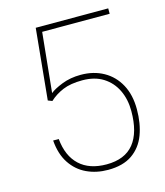

<svg xmlns="http://www.w3.org/2000/svg" viewBox="-108 -794 764 887"><g transform="rotate(-15 273.5 -350.5)"><path d="M132.8 -364.3 112.8 -372.1 146 -710.9H492.7V-685.1H169.9L141.1 -399.9Q158.7 -415 199.5 -431.2Q240.2 -447.3 290 -447.3Q351.6 -447.3 398.9 -420.9Q446.3 -394.5 473.1 -345.2Q500 -295.9 500 -226.6Q500 -158.7 480 -105.2Q460 -51.8 415.8 -21Q371.6 9.8 299.8 9.8Q244.1 9.8 198.2 -11.7Q152.3 -33.2 123.3 -76.9Q94.2 -120.6 88.9 -187H115.7Q123.5 -104.5 170.7 -60.5Q217.8 -16.6 299.8 -16.6Q387.2 -16.6 430.2 -69.8Q473.1 -123 473.1 -225.6Q473.1 -281.2 451.9 -325.4Q430.7 -369.6 390.1 -395.3Q349.6 -420.9 290.5 -420.9Q234.4 -420.9 197.5 -405.5Q160.6 -390.1 132.8 -364.3Z"/></g></svg>

Font: Vazirmatn RD Thin
Style: Regular
Weight: 100
Designer: Saber Rastikerdar
Foundry: Saber Rastikerdar
Version: Version 32.102